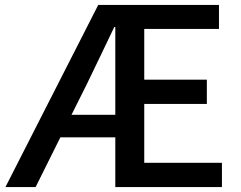

<svg xmlns="http://www.w3.org/2000/svg" viewBox="-20 -756 973 776"><path d="M269 -292 331 -416C367 -491 405 -569 442 -647H446V-292ZM563 -98V-336H816V-434H563V-639H865V-736H377L2 0H124L224 -201H446V0H877V-98Z"/></svg>

Font: Noto Sans T Chinese Medium
Style: Regular
Weight: 500
Designer: Ryoko NISHIZUKA (kana & ideographs); Paul D. Hunt (Latin, Greek & Cyrillic); Wenlong ZHANG (bopomofo); Sandoll Communica
Foundry: Adobe Systems Incorporated
Version: Version 1.000;PS 1;hotconv 1.0.78;makeotf.lib2.5.61930